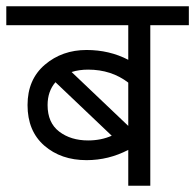

<svg xmlns="http://www.w3.org/2000/svg" viewBox="-50 -590 620 610"><path d="M427.5 -510V0H357.5V-113.8Q295 -81.2 225 -81.2Q143.8 -81.2 90.6 -127.5Q37.5 -173.8 37.5 -256.2Q37.5 -337.5 92.5 -384.4Q147.5 -431.2 225 -431.2Q297.5 -431.2 357.5 -400V-510H-30V-570H550V-510ZM177.5 -361.2 357.5 -190V-327.5Q303.8 -368.8 230 -368.8Q201.2 -368.8 177.5 -361.2ZM230 -143.8Q271.2 -143.8 305 -158.8L126.2 -328.8Q101.2 -300 101.2 -256.2Q101.2 -200 138.1 -171.9Q175 -143.8 230 -143.8Z"/></svg>

Font: Cambay
Style: Regular
Weight: 400
Designer: Pooja Saxena
Foundry: Pooja Saxena
Version: Version 1.181;PS 001.181;hotconv 1.0.70;makeotf.lib2.5.58329